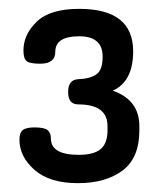

<svg xmlns="http://www.w3.org/2000/svg" viewBox="-20 -751 364 434"><path d="M24 -435Q24 -451 31.5 -457Q39 -463 58 -463Q80 -463 87.5 -457Q95 -451 95 -438Q95 -401 158 -401Q192 -401 207.5 -414Q223 -427 223 -456V-466Q223 -515 157 -515Q134 -515 134 -543Q134 -571 157 -572Q184 -573 198 -583Q212 -593 212 -623Q212 -669 159 -669Q105 -669 105 -634Q105 -607 71 -607Q47 -607 40 -613Q33 -619 33 -637Q33 -673 63 -702Q93 -731 159 -731Q281 -731 281 -635Q281 -567 235 -546Q295 -525 295 -466V-456Q295 -394 257 -365.5Q219 -337 156 -337Q92 -337 58 -367Q24 -397 24 -435Z"/></svg>

Font: TerminalDosisSemiBold
Style: Bold
Weight: 600
Designer: EdgarTolentino, PabloImpallari, IginoMarini
Foundry: EdgarTolentino, PabloImpallari, IginoMarini
Version: Version 1.006